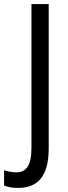

<svg xmlns="http://www.w3.org/2000/svg" viewBox="-78 -734 337 946"><path d="M10 192C106 192 162 137 162 -3V-714H77V-5C77 85 49 115 3 115C-20 115 -40 111 -58 105V180C-39 188 -16 192 10 192Z"/></svg>

Font: Noto Sans Kannada Condensed
Style: Regular
Weight: 400
Width: 3
Designer: Jelle Bosma - Monotype Design Team
Foundry: Monotype Imaging Inc.
Version: Version 2.005